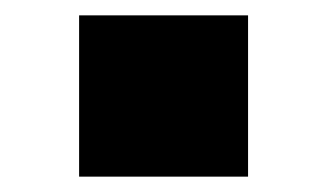

<svg xmlns="http://www.w3.org/2000/svg" viewBox="-20 -415 426 250"><path d="M83 -185V-395H303V-185Z"/></svg>

Font: Mplus 1p Black
Style: Regular
Weight: 900
Version: Version 1.061